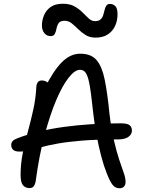

<svg xmlns="http://www.w3.org/2000/svg" viewBox="-20 -997 766 1026"><path d="M618 9Q596 9 581.5 -9.5Q567 -28 550 -72Q535 -109 521 -162Q507 -215 496 -274Q485 -333 479 -386Q472 -451 466 -497Q460 -543 453 -570.5Q446 -598 435.5 -611Q425 -624 407 -624Q380 -624 346.5 -581.5Q313 -539 280 -461Q247 -383 218 -274Q189 -165 171 -31Q168 -12 160.5 -2Q153 8 138 8Q115 8 102.5 -7.5Q90 -23 90 -63Q90 -121 101.5 -178.5Q113 -236 129 -294Q145 -352 158 -411.5Q171 -471 174 -531Q175 -548 182 -557.5Q189 -567 204 -567Q218 -567 231 -559Q244 -551 255 -534L218 -524Q264 -617 309.5 -663.5Q355 -710 409 -710Q467 -710 496 -676Q525 -642 539.5 -571.5Q554 -501 565 -389Q575 -306 589 -246Q603 -186 617 -144Q631 -102 641 -74Q651 -46 651 -25Q651 -9 642.5 0Q634 9 618 9ZM83 -187Q61 -187 50.5 -196.5Q40 -206 40 -222Q40 -235 48 -243.5Q56 -252 75 -259Q183 -300 323 -319Q463 -338 625 -338Q660 -338 672.5 -328Q685 -318 685 -299Q685 -279 666 -265.5Q647 -252 610 -252Q495 -252 417 -245.5Q339 -239 286.5 -229.5Q234 -220 199 -210Q164 -200 137.5 -193.5Q111 -187 83 -187ZM250 -804Q230 -804 217 -820Q204 -836 204 -861Q204 -888 215 -915Q226 -942 250.5 -959.5Q275 -977 317 -977Q353 -977 378 -963Q403 -949 421 -930.5Q439 -912 454.5 -898Q470 -884 487 -884Q507 -884 517 -893Q527 -902 531.5 -916Q536 -930 539 -944Q542 -958 548.5 -967Q555 -976 568 -976Q585 -976 596.5 -964Q608 -952 608 -922Q608 -866 577 -831Q546 -796 491 -796Q460 -796 438 -809.5Q416 -823 398 -841Q380 -859 363 -872.5Q346 -886 325 -886Q302 -886 293.5 -873.5Q285 -861 282 -844.5Q279 -828 273 -816Q267 -804 250 -804Z"/></svg>

Font: Shantell Sans
Style: Regular
Weight: 400
Designer: Stephen Nixon, Anya Danilova, Shantell Martin
Foundry: Arrow Type
Version: Version 1.008;[ac192a2d6]